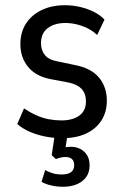

<svg xmlns="http://www.w3.org/2000/svg" viewBox="-20 -520 471 735"><path d="M219 9Q185 9 152.5 2.5Q120 -4 93 -16Q66 -28 46 -45L72 -105Q96 -89 119.5 -78.5Q143 -68 167 -63.5Q191 -59 215 -59Q258 -59 283.5 -77.5Q309 -96 309 -131Q309 -162 292.5 -179.5Q276 -197 243 -204L174 -217Q117 -228 87.5 -264Q58 -300 58 -351Q58 -396 79 -429Q100 -462 138.5 -481Q177 -500 229 -500Q258 -500 286 -493.5Q314 -487 338.5 -475Q363 -463 380 -445L352 -386Q335 -402 314.5 -412Q294 -422 272.5 -427Q251 -432 230 -432Q189 -432 163 -412.5Q137 -393 137 -355Q137 -327 152 -309Q167 -291 200 -285L267 -271Q329 -259 359 -223Q389 -187 389 -134Q389 -91 368 -58.5Q347 -26 309 -8.5Q271 9 219 9ZM221 195Q199 195 176.5 190Q154 185 139 176L153 131Q167 139 182.5 143.5Q198 148 215 148Q240 148 252 139Q264 130 264 112Q264 97 255.5 89Q247 81 230 81Q222 81 212.5 83Q203 85 194 89L178 74L192 -20H241L229 57L206 50Q214 46 226.5 44Q239 42 252 42Q272 42 288 50.5Q304 59 313.5 74.5Q323 90 323 113Q323 139 310.5 157Q298 175 275 185Q252 195 221 195Z"/></svg>

Font: Nunito Sans 10pt Condensed Medium
Style: Regular
Weight: 500
Width: 3
Designer: Vernon Adams
Foundry: Vernon Adams
Version: Version 3.101;gftools[0.9.27]